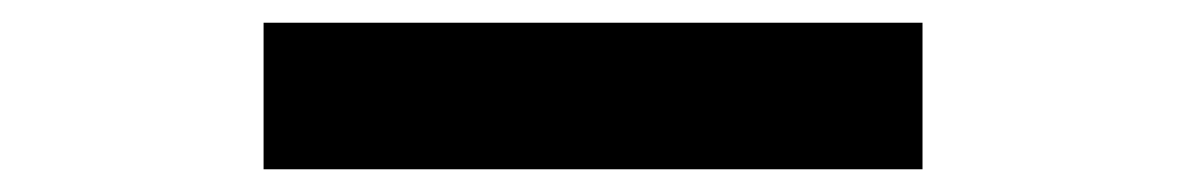

<svg xmlns="http://www.w3.org/2000/svg" viewBox="-20 -399 1040 169"><path d="M212 -250V-379H792V-250Z"/></svg>

Font: Inconsolata UltraExpanded Black
Style: Regular
Weight: 900
Width: 9
Monospace: yes
Designer: Raph Levien, Cyreal, Brenton Simpson
Foundry: Raph Levien, Cyreal, Google
Version: Version 3.001; ttfautohint (v1.8.2.53-6de2)